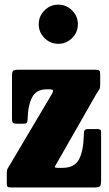

<svg xmlns="http://www.w3.org/2000/svg" viewBox="-20 -828 480 848"><path d="M185.5 -433.5Q141 -433.5 122.2 -398.5Q103.5 -363.5 102 -302Q101.5 -289 97.8 -285.2Q94 -281.5 79.5 -281.5H58.5Q42.5 -281.5 37.8 -285Q33 -288.5 33 -305V-491.5Q33 -510 37.5 -515Q42 -520 61.5 -520H400Q414 -520 418.2 -516.5Q422.5 -513 422.5 -498V-454.5Q422.5 -438 417.8 -431.8Q413 -425.5 407.5 -416.5L231 -107.5Q223.5 -96 222 -91.2Q220.5 -86.5 240 -86.5H254.5Q308 -86.5 328.2 -122.8Q348.5 -159 350.5 -235.5Q350.5 -248 353.8 -253Q357 -258 370.5 -258H409.5Q419.5 -258 423 -255.2Q426.5 -252.5 426.5 -243V-33.5Q426.5 -11.5 421.8 -5.8Q417 0 394.5 0H29.5Q18 0 14 -2.5Q10 -5 10 -16.5V-63Q10 -77.5 15 -86.2Q20 -95 26 -104L208 -411Q214.5 -422 214.5 -427.8Q214.5 -433.5 197.5 -433.5ZM237.5 -634.5Q202 -634.5 176.5 -660Q151 -685.5 151 -721Q151 -756.5 176.5 -782Q202 -807.5 237.5 -807.5Q273 -807.5 298.5 -782Q324 -756.5 324 -721Q324 -685.5 298.5 -660Q273 -634.5 237.5 -634.5Z"/></svg>

Font: Besley* Condensed Heavy
Style: Regular
Weight: 800
Width: 3
Designer: Owen Earl
Foundry: indestructible type*
Version: Version 3.000; ttfautohint (v1.8.3)